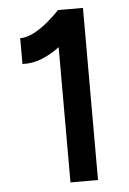

<svg xmlns="http://www.w3.org/2000/svg" viewBox="-51 -740 522 778"><g transform="rotate(-5 209.5 -350.5)"><path d="M204 0V-550Q168 -523 130 -508Q92 -493 52 -495V-600Q75 -599 104.5 -613.5Q134 -628 163 -652Q192 -676 215 -701V-700H316V0Z"/></g></svg>

Font: Figtree SemiBold
Style: Regular
Weight: 600
Designer: Erik Kennedy
Foundry: Erik Kennedy
Version: Version 2.001; ttfautohint (v1.8.4.7-5d5b);gftools[0.9.27]